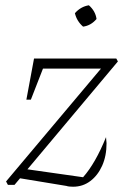

<svg xmlns="http://www.w3.org/2000/svg" viewBox="-20 -701 487 728"><path d="M10 0 3 -13 363 -441H143L97 -323H80L109 -479H421L427 -468L84 -59L295 -29Q342 -82 382 -181Q382 -175 383 -169Q384 -163 384 -158Q384 -110 367.5 -73Q351 -36 322.5 -14.5Q294 7 257 7Q240 7 232 4L56 -25L35 0ZM317 -681Q342 -659 346 -629Q325 -604 295 -600Q271 -621 264 -651Q286 -676 317 -681Z"/></svg>

Font: Piazzolla ExtraLight
Style: Italic
Weight: 200
Italic angle: -11.3°
Designer: Juan Pablo del Peral
Foundry: Huerta Tipografica
Version: Version 1.330